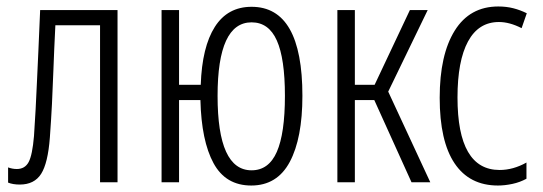

<svg xmlns="http://www.w3.org/2000/svg" viewBox="-20 -563 1678 593"><path d="M41 7Q20 7 5 1V-46Q18 -41 32 -41Q57 -41 68.5 -62.5Q80 -84 85 -143Q88 -186 90 -225Q92 -264 94 -307.5Q96 -351 98.5 -405Q101 -459 104 -532H343V0H289V-485H151Q147 -405 145 -348Q143 -291 140.5 -242Q138 -193 134 -138Q128 -59 107 -26Q86 7 41 7Z M756 10Q677 10 639.5 -59Q602 -128 599 -254H533V0H479V-532H533V-301H600Q604 -418 643.5 -480Q683 -542 757 -542Q914 -542 914 -267Q914 -136 875 -63Q836 10 756 10ZM757 -37Q810 -37 835 -94Q860 -151 860 -267Q860 -382 835 -438Q810 -494 757 -494Q652 -494 652 -267Q652 -37 757 -37Z M1022 0V-532H1076V-301H1137L1246 -532H1301L1179 -280L1309 0H1251L1136 -254H1076V0Z M1518 10Q1430 10 1384 -58.5Q1338 -127 1338 -261Q1338 -394 1384.5 -468.5Q1431 -543 1519 -543Q1544 -543 1565.5 -537.5Q1587 -532 1607 -522L1591 -476Q1554 -495 1521 -495Q1458 -495 1425.5 -435Q1393 -375 1393 -262Q1393 -38 1523 -38Q1565 -38 1606 -61V-11Q1586 0 1562.5 5Q1539 10 1518 10Z"/></svg>

Font: Noto Sans ExtraCondensed Light
Style: Regular
Weight: 300
Width: 2
Designer: Monotype Design Team
Foundry: Monotype Imaging Inc.
Version: Version 2.013; ttfautohint (v1.8.4.7-5d5b)